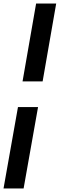

<svg xmlns="http://www.w3.org/2000/svg" viewBox="-30 -866 339 1090"><path d="M175 -846H289L212 -404H98ZM72 -258H186L104 204H-10Z"/></svg>

Font: Chakra Petch SemiBold
Style: Italic
Weight: 600
Italic angle: -10°
Designer: Katatrad Aksorn Co.,Ltd.
Foundry: Cadson Demak Co.,Ltd.
Version: Version 1.000; ttfautohint (v1.6)